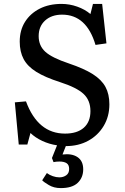

<svg xmlns="http://www.w3.org/2000/svg" viewBox="-20 -734 638 983"><path d="M291 229Q256 229 230 213.5Q204 198 196 189L220 152Q233 162 250.5 168Q268 174 284 174Q304 174 319 163.5Q334 153 334 131Q334 110 321 101.5Q308 93 284 93Q268 93 254 96L246 75L272 10Q232 4 196.5 -12.5Q161 -29 136 -53L120 6H76L56 -210L113 -215Q174 -50 313 -50Q375 -50 409 -80Q443 -110 443 -165Q443 -220 408 -253Q373 -286 286 -314Q211 -338 166 -366Q121 -394 101 -431.5Q81 -469 81 -521Q81 -579 108 -622Q135 -665 183 -689.5Q231 -714 295 -714Q336 -714 375.5 -700Q415 -686 443 -662L456 -714H503L525 -512L469 -504Q423 -659 298 -659Q244 -659 211 -629Q178 -599 178 -549Q178 -500 212 -469Q246 -438 333 -409Q410 -383 455 -354.5Q500 -326 520 -289Q540 -252 540 -200Q540 -138 511 -89.5Q482 -41 432 -13.5Q382 14 317 14L300 57Q348 51 377 70.5Q406 90 406 133Q406 175 378 202Q350 229 291 229Z"/></svg>

Font: Text Regular
Style: Regular
Weight: 400
Designer: Latin by Veronika Burian and Jose Scaglione. Greek by Irene Vlachou. Cyrillic by Vera Evstafieva.
Foundry: TypeTogether
Version: Version 3.002